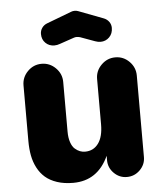

<svg xmlns="http://www.w3.org/2000/svg" viewBox="-55 -835 766 896"><g transform="rotate(-5 328.0 -386.5)"><path d="M162.1 -691.9Q162.1 -707.5 170.9 -720.2Q179.7 -732.9 194.8 -738.8L312 -783.2Q319.3 -786.1 328.1 -786.1Q336.9 -786.1 344.2 -783.2L460.9 -738.8Q476.1 -732.9 485.1 -720.2Q494.1 -707.5 494.1 -691.9Q494.1 -665 477.3 -648.2Q460.4 -631.3 436 -631.3Q424.8 -631.3 411.1 -636.2L342.8 -661.1Q325.7 -666 313 -661.1L246.1 -638.2Q233.4 -633.3 220.2 -633.3Q195.3 -633.3 178.7 -649.7Q162.1 -666 162.1 -691.9ZM60.1 -199.2V-460Q60.1 -498 87.4 -525.6Q114.7 -553.2 152.8 -553.2Q190.9 -553.2 218.5 -525.6Q246.1 -498 246.1 -460V-228Q246.1 -198.2 253.4 -177Q260.7 -155.8 272.5 -145.8Q284.2 -135.7 295.9 -131.3Q307.6 -127 319.8 -127Q358.9 -127 381.8 -158Q404.8 -189 404.8 -248V-460Q404.8 -498 432.4 -525.6Q460 -553.2 498 -553.2Q536.1 -553.2 563.5 -525.6Q590.8 -498 590.8 -460V-78.1Q590.8 -43 565.2 -17.6Q539.6 7.8 503.9 7.8Q468.8 7.8 443.4 -17.6Q418 -43 418 -78.1V-99.1Q366.7 13.2 252 13.2Q209.5 13.2 176.5 2.2Q143.6 -8.8 121.8 -27.6Q100.1 -46.4 85.9 -73.5Q71.8 -100.6 65.9 -131.6Q60.1 -162.6 60.1 -199.2Z"/></g></svg>

Font: Jellee Roman
Style: Bold
Weight: 700
Designer: Alfredo Marco Pradil
Foundry: Alfredo Marco Pradil and JAM Design
Version: Version 1.000